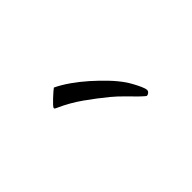

<svg xmlns="http://www.w3.org/2000/svg" viewBox="-19 -884 1037 1037"><g transform="rotate(-45 500.0 -365.5)"><path d="M718 -193Q718 -185 710.5 -178.5Q703 -172 695 -172Q693 -172 685.5 -178.5Q678 -185 670 -192.5Q662 -200 660 -202Q633 -229 606.5 -256Q580 -283 550 -308Q494 -354 434 -396.5Q374 -439 307 -469Q303 -471 297.5 -473.5Q292 -476 292 -480Q292 -485 302 -496Q312 -507 326.5 -520.5Q341 -534 353.5 -545Q366 -556 371 -559Q409 -541 450.5 -512Q492 -483 532.5 -447Q573 -411 608 -374Q643 -337 667 -302Q674 -292 686 -270.5Q698 -249 708 -227Q718 -205 718 -193Z"/></g></svg>

Font: Kaisei Opti Medium
Style: Regular
Weight: 500
Designer: Font-Kai, 金井和夫
Foundry: KAZUO KANAI
Version: Version 5.003